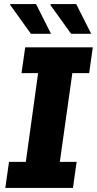

<svg xmlns="http://www.w3.org/2000/svg" viewBox="-20 -917 473 937"><path d="M6 0 24 -127H106L166 -560H85L103 -686H433L415 -560H333L272 -127H354L336 0ZM327 -752 225 -894 230 -897H352L425 -752ZM131 -752 29 -894 31 -897H156L229 -752Z"/></svg>

Font: Chivo Medium
Style: Bold Italic
Weight: 700
Italic angle: -8.05°
Version: Version 2.002